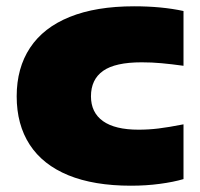

<svg xmlns="http://www.w3.org/2000/svg" viewBox="-20 -579 637 610"><path d="M33 -273Q33 -363 75.5 -427.2Q118 -491.5 201.5 -525.2Q285 -559 406 -559Q494 -559 563 -544V-370Q523 -375.5 492.8 -378.2Q462.5 -381 430 -381Q346 -381 307.5 -353.8Q269 -326.5 269 -273Q269 -221.5 307.2 -194.2Q345.5 -167 420 -167Q452.5 -167 483.5 -170.8Q514.5 -174.5 563 -184V-10Q530.5 -0.5 487.2 5.2Q444 11 396 11Q278.5 11 197.2 -22.2Q116 -55.5 74.5 -119.2Q33 -183 33 -273Z"/></svg>

Font: Encode Sans Expanded Black
Style: Regular
Weight: 900
Width: 7
Designer: Multiple Designers
Foundry: Impallari Type
Version: Version 2.000